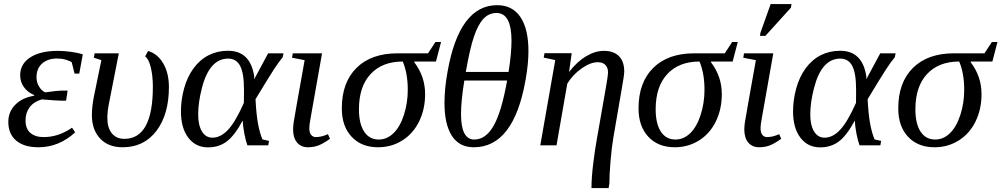

<svg xmlns="http://www.w3.org/2000/svg" viewBox="-20 -725 4997 958"><path d="M268.6 -471.2Q299.8 -471.2 335.2 -466.3Q370.6 -461.4 393.1 -453.6L375.5 -357.9H352.1L337.9 -414.1Q328.1 -421.4 307.9 -427.2Q287.6 -433.1 265.6 -433.1Q218.8 -433.1 190.4 -408.2Q162.1 -383.3 162.1 -339.4Q162.1 -313.5 175.5 -292Q189 -270.5 206.1 -264.2Q264.6 -272.9 292.5 -272.9H317.4L309.6 -222.7H284.2Q267.6 -222.7 188 -229Q148.4 -217.3 127.9 -189.9Q107.4 -162.6 107.4 -124Q107.4 -83 131.3 -62Q155.3 -41 197.8 -41Q272.5 -41 339.4 -87.9L355 -64.5Q273.4 9.8 172.4 9.8Q100.1 9.8 60.8 -23.4Q21.5 -56.6 21.5 -116.7Q21.5 -167.5 56.4 -202.6Q91.3 -237.8 149.9 -247.1L150.9 -250.5Q118.7 -263.7 99.6 -290Q80.6 -316.4 80.6 -349.1Q80.6 -406.2 131.1 -438.7Q181.6 -471.2 268.6 -471.2Z M591.8 9.8Q520 9.8 479.2 -34.2Q438.5 -78.1 438.5 -150.4Q438.5 -190.9 447.8 -239.7L485.8 -424.8L448.2 -437L452.1 -459H572.8L523.9 -210Q515.6 -168.5 515.6 -136.2Q515.6 -87.4 538.1 -59.8Q560.5 -32.2 600.6 -32.2Q742.7 -32.2 742.7 -292.5Q742.7 -345.7 732.4 -388.7Q722.2 -431.6 704.1 -443.4L718.8 -470.7Q766.1 -457 794.4 -408.7Q822.8 -360.4 822.8 -290.5Q822.8 -154.3 760.7 -72.3Q698.7 9.8 591.8 9.8Z M1322.3 -22 1318.4 0H1214.4Q1206.1 -22.5 1199.2 -57.9Q1192.4 -93.3 1190.9 -123.5Q1151.4 -49.8 1112.1 -19.8Q1072.8 10.3 1018.1 10.3Q956.1 10.3 919.4 -38.1Q882.8 -86.4 882.8 -169.4Q882.8 -225.6 898.4 -283.2Q914.1 -340.8 945.6 -384Q977.1 -427.2 1021 -449.5Q1064.9 -471.7 1117.7 -471.7Q1229.5 -471.7 1248.5 -343.3L1249 -329.1L1255.9 -343.8L1317.9 -459H1394.5L1390.6 -439.5Q1372.1 -418 1345.5 -377Q1318.8 -335.9 1254.9 -230Q1258.8 -154.8 1267.3 -108.2Q1275.9 -61.5 1289.6 -29.3ZM1197.3 -279.3Q1197.3 -360.4 1178 -396.5Q1158.7 -432.6 1118.2 -432.6Q1072.3 -432.6 1039.6 -396.5Q1006.8 -360.4 987.8 -287.1Q968.8 -213.9 968.8 -154.3Q968.8 -100.6 987.5 -69.3Q1006.3 -38.1 1040 -38.1Q1080.6 -38.1 1117.2 -76.7Q1153.8 -115.2 1196.8 -211.4L1197.3 -251Z M1523.4 -85Q1523.4 -63 1532.5 -52Q1541.5 -41 1555.7 -41Q1585 -41 1616.2 -55.7L1626.5 -32.7Q1603.5 -15.1 1576.9 -2.7Q1550.3 9.8 1516.6 9.8Q1481.9 9.8 1462.2 -13.7Q1442.4 -37.1 1442.4 -79.1Q1442.4 -93.8 1445.1 -113.5Q1447.8 -133.3 1500 -424.8L1437 -437L1440.9 -459H1586.9L1532.2 -149.9Q1523.4 -104.5 1523.4 -85Z M1869.6 -28.8Q1911.1 -28.8 1943.8 -60.8Q1976.6 -92.8 1995.6 -152.3Q2014.6 -211.9 2014.6 -276.9Q2014.6 -358.9 1989.7 -418Q1887.2 -418 1829.1 -355.5Q1771 -293 1771 -179.7Q1771 -107.9 1796.9 -68.4Q1822.8 -28.8 1869.6 -28.8ZM2047.4 -418 2046.9 -414.6Q2101.1 -343.8 2101.1 -255.4Q2101.1 -180.2 2071.3 -119.1Q2041.5 -58.1 1987.3 -24.2Q1933.1 9.8 1866.7 9.8Q1783.2 9.8 1734.4 -42.7Q1685.5 -95.2 1685.5 -184.1Q1685.5 -313.5 1758.8 -386.2Q1832 -459 1964.4 -459H2115.7L2152.8 -515.6H2180.7L2155.3 -418Z M2460.9 -699.2Q2536.6 -699.2 2576.7 -639.9Q2616.7 -580.6 2616.7 -469.7Q2616.7 -406.7 2602.5 -327.1Q2543.5 9.8 2344.2 9.8Q2271.5 9.8 2234.6 -47.4Q2197.8 -104.5 2197.8 -211.4Q2197.8 -283.2 2212.9 -366.2Q2271.5 -699.2 2460.9 -699.2ZM2457.5 -660.2Q2418.9 -660.2 2391.8 -630.9Q2364.7 -601.6 2344.5 -541.5Q2324.2 -481.4 2304.2 -366.2H2517.6Q2532.2 -460.4 2532.2 -521Q2532.2 -660.2 2457.5 -660.2ZM2296.9 -323.2Q2280.3 -222.7 2280.3 -155.8Q2280.3 -28.8 2346.2 -28.8Q2403.8 -28.8 2443.1 -97.7Q2482.4 -166.5 2510.3 -323.2Z M3013.7 -365.2Q3013.7 -387.2 3000.7 -400.9Q2987.8 -414.6 2962.4 -414.6Q2926.3 -414.6 2882.3 -383.8Q2838.4 -353 2810.5 -307.6L2756.8 0H2675.8L2750.5 -425.3L2692.9 -437.5L2696.8 -459.5H2832.5L2819.3 -365.7Q2858.9 -417 2904.1 -444.1Q2949.2 -471.2 2993.2 -471.2Q3043 -471.2 3068.8 -444.3Q3094.7 -417.5 3094.7 -368.2Q3094.7 -350.6 3082.5 -283.2L3039.6 -33.7Q3031.7 13.7 3026.1 80.6Q3020.5 147.5 3020.5 191.4L3016.6 213.4H2931.2Q2931.2 163.6 2939.7 93Q2948.2 22.5 2957.5 -27.8L3002.4 -284.2Q3013.7 -346.2 3013.7 -365.2Z M3350.1 -28.8Q3391.6 -28.8 3424.3 -60.8Q3457 -92.8 3476.1 -152.3Q3495.1 -211.9 3495.1 -276.9Q3495.1 -358.9 3470.2 -418Q3367.7 -418 3309.6 -355.5Q3251.5 -293 3251.5 -179.7Q3251.5 -107.9 3277.3 -68.4Q3303.2 -28.8 3350.1 -28.8ZM3527.8 -418 3527.3 -414.6Q3581.5 -343.8 3581.5 -255.4Q3581.5 -180.2 3551.8 -119.1Q3522 -58.1 3467.8 -24.2Q3413.6 9.8 3347.2 9.8Q3263.7 9.8 3214.8 -42.7Q3166 -95.2 3166 -184.1Q3166 -313.5 3239.3 -386.2Q3312.5 -459 3444.8 -459H3596.2L3633.3 -515.6H3661.1L3635.7 -418Z M3774.9 -85Q3774.9 -63 3783.9 -52Q3793 -41 3807.1 -41Q3836.4 -41 3867.7 -55.7L3877.9 -32.7Q3855 -15.1 3828.4 -2.7Q3801.8 9.8 3768.1 9.8Q3733.4 9.8 3713.6 -13.7Q3693.8 -37.1 3693.8 -79.1Q3693.8 -93.8 3696.5 -113.5Q3699.2 -133.3 3751.5 -424.8L3688.5 -437L3692.4 -459H3838.4L3783.7 -149.9Q3774.9 -104.5 3774.9 -85ZM3772 -545.9 3774.4 -562 3825.2 -704.6H3929.2L3926.3 -686.5L3798.8 -545.9Z M4376.5 -22 4372.6 0H4268.6Q4260.3 -22.5 4253.4 -57.9Q4246.6 -93.3 4245.1 -123.5Q4205.6 -49.8 4166.3 -19.8Q4127 10.3 4072.3 10.3Q4010.3 10.3 3973.6 -38.1Q3937 -86.4 3937 -169.4Q3937 -225.6 3952.6 -283.2Q3968.3 -340.8 3999.8 -384Q4031.2 -427.2 4075.2 -449.5Q4119.1 -471.7 4171.9 -471.7Q4283.7 -471.7 4302.7 -343.3L4303.2 -329.1L4310.1 -343.8L4372.1 -459H4448.7L4444.8 -439.5Q4426.3 -418 4399.7 -377Q4373 -335.9 4309.1 -230Q4313 -154.8 4321.5 -108.2Q4330.1 -61.5 4343.8 -29.3ZM4251.5 -279.3Q4251.5 -360.4 4232.2 -396.5Q4212.9 -432.6 4172.4 -432.6Q4126.5 -432.6 4093.8 -396.5Q4061 -360.4 4042 -287.1Q4022.9 -213.9 4022.9 -154.3Q4022.9 -100.6 4041.7 -69.3Q4060.5 -38.1 4094.2 -38.1Q4134.8 -38.1 4171.4 -76.7Q4208 -115.2 4251 -211.4L4251.5 -251Z M4646 -28.8Q4687.5 -28.8 4720.2 -60.8Q4752.9 -92.8 4772 -152.3Q4791 -211.9 4791 -276.9Q4791 -358.9 4766.1 -418Q4663.6 -418 4605.5 -355.5Q4547.4 -293 4547.4 -179.7Q4547.4 -107.9 4573.2 -68.4Q4599.1 -28.8 4646 -28.8ZM4823.7 -418 4823.2 -414.6Q4877.4 -343.8 4877.4 -255.4Q4877.4 -180.2 4847.7 -119.1Q4817.9 -58.1 4763.7 -24.2Q4709.5 9.8 4643.1 9.8Q4559.6 9.8 4510.7 -42.7Q4461.9 -95.2 4461.9 -184.1Q4461.9 -313.5 4535.2 -386.2Q4608.4 -459 4740.7 -459H4892.1L4929.2 -515.6H4957L4931.6 -418Z"/></svg>

Font: Liberation Serif
Style: Italic
Weight: 400
Italic angle: -16.333°
Designer: Steve Matteson
Foundry: Ascender Corporation
Version: Version 2.1.5